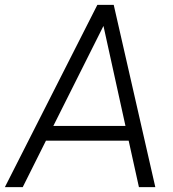

<svg xmlns="http://www.w3.org/2000/svg" viewBox="-41 -765 709 785"><path d="M-21 0H52L147 -190H485L527 0H594L424 -745H357ZM177 -250 382 -659 472 -250Z"/></svg>

Font: Mluvka Light
Style: Italic
Weight: 300
Italic angle: -8°
Designer: Modified by Jiří Krblich, Original typeface by Gumpita Rahayu
Foundry: Gumpita Rahayu & Jiří Krblich
Version: Version 2.000;Glyphs 3.1.1 (3134)